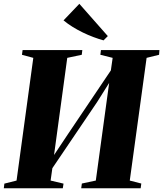

<svg xmlns="http://www.w3.org/2000/svg" viewBox="-34 -1012 876 1032"><path d="M-13.5 0 -10.5 -25 55 -41.5 145 -701 84 -717.5 87.5 -743H408.5L405.5 -717.5L327.5 -701L248.5 -120L222 -127L329.5 -288.5L598.5 -688L556.5 -596L571.5 -701L505.5 -717.5L508.5 -743H823L821 -717.5L754 -701L663.5 -41.5L725.5 -25.5L722 0H402.5L406 -25.5L481 -41.5L557 -597.5L586.5 -620L488 -463.5L206.5 -47.5L254.5 -158L238 -41.5L307.5 -25L303.5 0ZM522.5 -795Q497 -802 468.2 -812.8Q439.5 -823.5 410.8 -837.5Q382 -851.5 355.5 -868Q329 -884.5 307.5 -902.5L392.5 -991.5L545.5 -818Z"/></svg>

Font: Merriweather 120pt Black
Style: Italic
Weight: 900
Italic angle: -7.8°
Version: Version 2.101